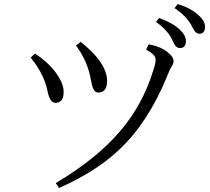

<svg xmlns="http://www.w3.org/2000/svg" viewBox="-20 -896 1040 950"><path d="M152.8 -630.9Q221.7 -586.4 261.7 -528.8Q294.9 -480.5 294.9 -440.9Q294.9 -387.2 253.9 -387.2Q226.6 -387.2 214.8 -446.3Q198.7 -528.3 131.8 -610.8ZM378.9 -689Q509.8 -585.4 509.8 -495.1Q509.8 -438 465.8 -438Q450.7 -438 442.4 -455.1Q435.5 -468.8 429.7 -501Q414.1 -592.8 356 -670.9ZM255.9 9.8Q458 -110.4 573.7 -246.1Q685.5 -377 736.8 -543Q750 -581.1 750 -601.1Q750 -626.5 702.6 -649.9L715.8 -676.8Q772.5 -667 809.6 -637.7Q838.9 -614.3 838.9 -594.2Q838.9 -581.1 828.6 -565.9Q821.3 -555.7 805.7 -516.1Q712.9 -290.5 571.3 -156.7Q455.6 -46.9 272 34.2ZM766.6 -807.1Q831.5 -784.7 868.2 -751Q899.9 -721.7 899.9 -693.4Q899.9 -658.2 870.1 -658.2Q849.1 -658.2 836.9 -689Q813.5 -745.1 752 -787.1ZM858.9 -876Q922.4 -856.9 961.4 -821.8Q994.6 -792 994.6 -764.2Q994.6 -729 965.8 -729Q946.8 -729 931.6 -761.7Q909.2 -811 843.8 -856Z"/></svg>

Font: I.Ming
Style: Regular
Weight: 400
Designer: Ichiten Fonts Project
Version: Version 6.11; Dec 27, 2019